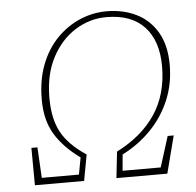

<svg xmlns="http://www.w3.org/2000/svg" viewBox="-50 -741 810 793"><g transform="rotate(-5 354.5 -345.0)"><path d="M63 0 62 -155H87L94 -28H248L261 -98Q193 -147 157.5 -205.5Q122 -264 122 -349Q122 -432 147 -495.5Q172 -559 214.5 -602Q257 -645 310 -667.5Q363 -690 420 -690Q488 -690 542.5 -663.5Q597 -637 629 -583Q661 -529 661 -447Q661 -367 632 -299.5Q603 -232 552.5 -180.5Q502 -129 435 -95L429 -28H587L627 -155H652L612 0H401L413 -109Q518 -162 573.5 -245Q629 -328 629 -444Q629 -549 575 -607.5Q521 -666 417 -666Q348 -666 288 -628.5Q228 -591 191 -521Q154 -451 154 -353Q154 -268 184 -212Q214 -156 287 -108L267 0Z"/></g></svg>

Font: Source Serif 4 SmText ExtraLight
Style: Italic
Weight: 200
Italic angle: -12°
Designer: Frank Grießhammer
Foundry: Adobe
Version: Version 4.005;hotconv 1.1.0;makeotfexe 2.6.0